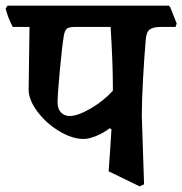

<svg xmlns="http://www.w3.org/2000/svg" viewBox="-43 -603 643 677"><path d="M576 -508H524Q497 -508 485 -499Q473 -490 471 -464Q466 -408 461.5 -327.5Q457 -247 457 -195L465 47L449 54L340 1Q346 -78 350 -147L344 -151Q322 -134 296 -123.5Q270 -113 252 -113Q211 -113 165 -141Q119 -169 88.5 -210Q58 -251 58 -287L61 -508H2Q-16 -542 -23 -573L-17 -583H553L558 -576L580 -520ZM347 -508H220Q200 -508 192.5 -501.5Q185 -495 182 -477Q176 -441 168 -355Q160 -269 160 -242Q160 -219 172 -206.5Q184 -194 203 -194Q231 -194 276 -220Q321 -246 355 -283V-297Q355 -380 347 -508Z"/></svg>

Font: Sahitya
Style: Bold
Weight: 700
Designer: Juan Pablo del Peral
Foundry: Juan Pablo del Peral (http://www.huertatipografica.com)
Version: Version 1.001;PS 001.000;hotconv 1.0.70;makeotf.lib2.5.58329